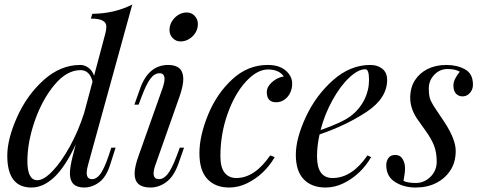

<svg xmlns="http://www.w3.org/2000/svg" viewBox="-20 -815 2126 849"><path d="M145 -18.1Q173.8 -18.1 212.6 -58.8Q251.5 -99.6 289.3 -168.2Q327.1 -236.8 352.1 -315.4L389.2 -454.1Q376.5 -504.9 335.9 -504.9Q275.4 -504.9 221.2 -440.2Q167 -375.5 134 -281Q101.1 -186.5 101.1 -102.5Q101.1 -18.6 145 -18.1ZM119.1 14.2Q12.2 14.2 12.2 -126.5Q12.2 -200.7 55.7 -297.6Q99.1 -394.5 173.3 -461.2Q247.6 -527.8 335 -527.8Q354.5 -527.8 371.6 -515.1Q388.7 -502.4 396 -480L445.8 -667Q450.2 -682.6 450.2 -698.2Q450.2 -732.9 381.8 -732.9L388.2 -753.9Q485.8 -754.9 564.9 -794.9L369.1 -85Q363.3 -64.9 363.3 -50.8Q363.3 -22.9 387.2 -22.9Q407.2 -22.9 424.1 -46.1Q440.9 -69.3 460 -125L472.2 -162.1H491.2L467.8 -88.9Q450.7 -33.2 419.2 -9.5Q387.7 14.2 352.1 14.2Q289.1 14.2 289.1 -48.3Q289.1 -75.2 301.8 -126L314.9 -176.3Q267.6 -75.7 219.2 -30.8Q170.9 14.2 119.1 14.2Z M707.5 -465.8Q707.5 -491.2 685.3 -491.2Q663.1 -491.2 645 -467Q627 -442.9 606.9 -389.2L592.8 -352.1H574.2L600.1 -424.8Q637.2 -527.8 724.1 -527.8Q790.5 -527.8 790.5 -465.3Q790.5 -436 773.9 -388.2L667 -85Q659.2 -63.5 659.2 -48.3Q659.2 -22.9 683.1 -22.9Q703.6 -22.9 721.7 -45.7Q739.7 -68.4 761.2 -125L774.9 -162.1H793.9L768.1 -88.9Q748.5 -34.7 715.8 -10.3Q683.1 14.2 645 14.2Q575.2 14.2 575.2 -46.9Q575.2 -77.6 592.8 -126L700.2 -429.2Q707.5 -451.2 707.5 -465.8ZM768.3 -749Q785.6 -759.8 806.2 -759.8Q826.7 -759.8 840.8 -744.9Q855 -730 855 -709Q855 -688 844.5 -670.7Q834 -653.3 816.4 -642.6Q798.8 -631.8 778.3 -631.8Q757.8 -631.8 743.7 -646.5Q729.5 -661.1 729.5 -681.9Q729.5 -702.6 740.2 -720.5Q751 -738.3 768.3 -749Z M1201.2 -362.8Q1159.7 -362.8 1159.7 -407.7Q1159.7 -430.2 1181.9 -450.9Q1204.1 -471.7 1234.9 -477.1Q1213.4 -507.8 1165 -507.8Q1116.7 -507.8 1067.1 -453.9Q1017.6 -399.9 986.1 -311Q954.6 -222.2 954.6 -124Q954.6 -75.2 973.1 -51.5Q991.7 -27.8 1024.9 -27.8Q1106 -27.8 1174.8 -127.9L1194.8 -120.1Q1149.4 -42.5 1073.2 -4.9Q1034.2 14.2 993.7 14.2Q932.1 14.2 897 -23.4Q861.8 -61 861.8 -137.5Q861.8 -213.9 899.9 -307.1Q938 -400.4 1006.8 -464.1Q1075.7 -527.8 1163.6 -527.8Q1227.1 -528.3 1257.3 -488.3Q1272 -468.8 1272 -446Q1272 -423.3 1263.2 -404.8Q1254.4 -386.2 1238 -374.5Q1221.7 -362.8 1201.2 -362.8Z M1595.7 -508.8Q1563.5 -508.8 1523.9 -471.4Q1484.4 -434.1 1450 -371.8Q1415.5 -309.6 1397.5 -239.7Q1496.1 -274.4 1533.4 -303.7Q1570.8 -333 1591.3 -374.3Q1611.8 -415.5 1611.8 -462.2Q1611.8 -508.8 1595.7 -508.8ZM1419.9 14.2Q1357.9 14.2 1323 -22.2Q1288.1 -58.6 1288.1 -130.6Q1288.1 -202.6 1332.5 -298.1Q1377 -393.6 1452.9 -460.7Q1528.8 -527.8 1617.7 -527.8Q1649.9 -527.8 1670.9 -510.7Q1691.9 -493.7 1691.9 -461.9Q1691.9 -380.9 1601.6 -320.8Q1511.2 -260.7 1393.1 -220.7Q1381.8 -170.9 1381.8 -124Q1381.8 -27.8 1450.7 -27.8Q1536.1 -27.8 1605 -127.9L1621.1 -120.1Q1575.7 -42.5 1499.5 -4.9Q1460.4 14.2 1419.9 14.2Z M1823.2 -291.5Q1793.9 -336.9 1793.9 -382.3Q1793.9 -427.7 1814.7 -460Q1835.4 -492.2 1871.1 -510Q1906.7 -527.8 1953.9 -527.8Q2001 -527.8 2036.1 -508.5Q2071.3 -489.3 2071.3 -440.9Q2071.3 -414.1 2050.8 -397.5Q2040 -388.7 2023.9 -388.9Q2007.8 -389.2 1996.3 -400.9Q1984.9 -412.6 1984.9 -438Q1984.9 -463.4 2013.2 -498Q1993.2 -509.8 1959 -509.8Q1924.8 -509.8 1900.4 -484.4Q1876 -459 1876 -423.8Q1876 -388.7 1884.8 -369.9Q1893.6 -351.1 1910.2 -327.4Q1926.8 -303.7 1946.3 -273.4Q1995.1 -198.2 1995.1 -147.9Q1995.1 -97.7 1971.7 -61.8Q1948.2 -25.9 1908.9 -5.9Q1869.6 14.2 1817.6 14.2Q1765.6 14.2 1726.8 -10.3Q1688 -34.7 1688 -85Q1688 -102.5 1697.5 -116.2Q1707 -129.9 1728.3 -129.9Q1749.5 -129.9 1760.3 -111.8Q1771 -93.8 1771 -71.5Q1771 -49.3 1764.2 -15.1Q1782.7 -5.9 1819.1 -5.9Q1855.5 -5.9 1883.3 -33Q1911.1 -60.1 1911.1 -100.3Q1911.1 -140.6 1899.2 -171.4Q1887.2 -202.1 1861.1 -238Q1835 -273.9 1823.2 -291.5Z"/></svg>

Font: PlayfairDisplay-Italic
Style: Italic
Weight: 400
Italic angle: -14°
Designer: Claus Eggers Sørensen
Foundry: Claus Eggers Sørensen
Version: Version 1.002;PS 001.002;hotconv 1.0.70;makeotf.lib2.5.58329